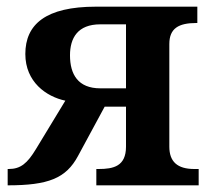

<svg xmlns="http://www.w3.org/2000/svg" viewBox="-20 -556 631 576"><path d="M3 0C125 0 178 -21 214 -88L294 -236H358V-116C358 -57 320 -49 276 -49H269V0H576V-49H563C512 -49 488 -71 488 -116V-424C488 -471 516 -487 569 -487H572V-536H268C117 -536 56 -483 56 -394C56 -310 119 -266 176 -254L88 -109C62 -66 42 -49 6 -49H3ZM281 -291C214 -291 190 -333 190 -390C190 -442 213 -483 281 -483H358V-291Z"/></svg>

Font: Noto Serif Semi
Style: Regular
Weight: 600
Designer: Monotype Design Team
Foundry: Monotype Imaging Inc.
Version: Version 1.002